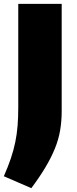

<svg xmlns="http://www.w3.org/2000/svg" viewBox="-32 -760 399 999"><path d="M-12 157Q10 107 24.5 64Q39 21 47.5 -20.5Q56 -62 59.5 -105.5Q63 -149 63 -201V-740H289V-183Q289 -130 281 -82.5Q273 -35 254 12Q235 59 205 109.5Q175 160 131 219Z"/></svg>

Font: Encode Sans Normal
Style: Black
Weight: 900
Designer: Pablo Impallari, Andres Torresi
Foundry: Pablo Impallari, Andres Torresi
Version: Version 1.000; ttfautohint (v1.00) -l 8 -r 50 -G 200 -x 14 -